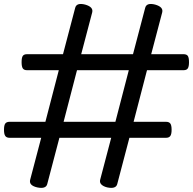

<svg xmlns="http://www.w3.org/2000/svg" viewBox="-20 -917 965 960"><path d="M166 20Q123 10 131 -19L186 -228H28Q13 -228 6.5 -237Q0 -246 0 -268Q0 -291 6.5 -299.5Q13 -308 28 -308H207L274 -566H115Q100 -566 94 -575Q88 -584 88 -606Q88 -629 94 -637.5Q100 -646 115 -646H295L356 -878Q363 -905 406 -894Q448 -882 441 -855L386 -646H645L706 -878Q713 -905 756 -894Q798 -882 791 -855L736 -646H898Q913 -646 919 -637.5Q925 -629 925 -606Q925 -584 919 -575Q913 -566 898 -566H715L648 -308H810Q825 -308 831.5 -299.5Q838 -291 838 -268Q838 -246 831.5 -237Q825 -228 810 -228H627L566 4Q559 29 516 20Q496 15 486.5 5Q477 -5 481 -19L536 -228H277L216 4Q209 29 166 20ZM298 -308H557L624 -566H365Z"/></svg>

Font: Playwrite ID
Style: Regular
Weight: 400
Designer: Veronika Burian, José Scaglione
Foundry: TypeTogether
Version: Version 1.002